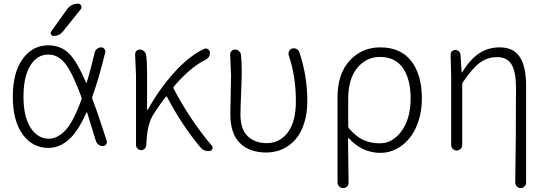

<svg xmlns="http://www.w3.org/2000/svg" viewBox="-20 -796 2900 1018"><path d="M412.1 -269.5Q414.1 -276.4 411.1 -283.2Q361.3 -417 324.2 -460.9Q286.1 -506.8 236.3 -506.8Q176.8 -506.8 140.6 -448.2Q104.5 -389.6 104.5 -283.2Q104.5 -177.7 142.1 -119.1Q179.7 -60.5 239.3 -60.5Q285.2 -60.5 328.1 -106.4Q370.1 -151.4 412.1 -269.5ZM335 -746.1Q356.4 -776.4 394.5 -776.4Q405.3 -776.4 410.2 -766.1Q415 -755.9 408.2 -747.1L313.5 -628.9Q294.9 -605.5 264.6 -605.5Q254.9 -605.5 250.5 -613.8Q246.1 -622.1 252 -629.9ZM482.4 -518.6Q485.4 -530.3 495.1 -537.6Q504.9 -544.9 516.6 -544.9Q527.3 -544.9 533.7 -536.6Q540 -528.3 538.1 -518.6Q504.9 -381.8 469.7 -284.2Q466.8 -277.3 469.7 -270.5Q499 -196.3 545.9 -48.8Q546.9 -44.9 546.9 -42Q546.9 -36.1 543 -30.3Q536.1 -21.5 525.4 -21.5Q512.7 -21.5 502.4 -29.3Q492.2 -37.1 488.3 -48.8Q458 -148.4 442.4 -198.2Q442.4 -200.2 440.4 -200.2Q438.5 -200.2 437.5 -198.2Q395.5 -102.5 347.7 -58.6Q296.9 -11.7 236.3 -11.7Q152.3 -11.7 100.1 -83.5Q47.9 -155.3 47.9 -283.2Q47.9 -411.1 100.1 -483.4Q152.3 -555.7 236.3 -555.7Q300.8 -555.7 344.7 -513.7Q387.7 -471.7 435.5 -359.4Q436.5 -357.4 438.5 -357.4Q440.4 -357.4 440.4 -359.4Q459 -420.9 482.4 -518.6Z M1103.5 -23.4Q1107.4 -18.6 1107.4 -12.7Q1107.4 -9.8 1106.4 -6.8Q1102.5 2.9 1092.8 3.9Q1088.9 4.9 1084 4.9Q1057.6 4.9 1041 -16.6Q943.4 -133.8 866.2 -281.2Q864.3 -284.2 861.8 -284.2Q859.4 -284.2 858.4 -282.2Q830.1 -246.1 795.9 -193.4Q758.8 -139.6 755.9 -27.3Q754.9 -15.6 747.1 -7.8Q739.3 0 728.5 0Q717.8 0 709.5 -7.8Q701.2 -15.6 701.2 -27.3V-394.5L696.3 -508.8Q696.3 -517.6 702.1 -524.4Q709 -533.2 720.7 -533.2Q733.4 -533.2 743.2 -524.9Q752.9 -516.6 754.9 -504.9Q759.8 -466.8 759.8 -412.1V-215.8Q759.8 -213.9 761.7 -213.9Q763.7 -213.9 764.6 -215.8Q826.2 -327.1 906.7 -415Q987.3 -502.9 1063.5 -537.1Q1067.4 -539.1 1071.3 -539.1Q1077.1 -539.1 1082 -535.2Q1091.8 -530.3 1092.8 -518.6Q1092.8 -516.6 1092.8 -513.7Q1092.8 -491.2 1070.3 -479.5Q988.3 -438.5 902.3 -337.9Q897.5 -332 901.4 -325.2Q938.5 -252 993.2 -169.9Q1047.9 -87.9 1103.5 -23.4Z M1391.6 12.7Q1303.7 12.7 1252.4 -37.1Q1201.2 -86.9 1201.2 -191.4Q1201.2 -224.6 1203.1 -293Q1205.1 -361.3 1205.1 -394.5L1200.2 -507.8Q1200.2 -517.6 1207 -524.4Q1213.9 -533.2 1225.6 -533.2Q1238.3 -533.2 1247.6 -524.9Q1256.8 -516.6 1257.8 -504.9Q1261.7 -470.7 1261.7 -412.1Q1261.7 -377.9 1258.3 -298.8Q1254.9 -219.7 1254.9 -189.5Q1254.9 -109.4 1293.9 -73.2Q1333 -37.1 1394.5 -37.1Q1462.9 -37.1 1505.9 -93.8Q1548.8 -150.4 1548.8 -259.8Q1548.8 -392.6 1510.7 -502.9Q1507.8 -514.6 1513.2 -525.4Q1518.6 -536.1 1529.3 -539.1Q1534.2 -540 1538.1 -540Q1545.9 -540 1552.7 -536.1Q1563.5 -531.2 1567.4 -518.6Q1609.4 -393.6 1609.4 -259.8Q1609.4 -194.3 1592.3 -141.6Q1575.2 -88.9 1545.9 -55.7Q1516.6 -22.5 1477.1 -4.9Q1437.5 12.7 1391.6 12.7Z M1769.5 170.9V-279.3Q1769.5 -405.3 1834.5 -475.1Q1899.4 -544.9 1996.1 -544.9Q2103.5 -544.9 2160.2 -472.7Q2216.8 -400.4 2216.8 -273.4Q2216.8 -207 2198.2 -151.9Q2179.7 -96.7 2148.9 -60.5Q2118.2 -24.4 2079.1 -4.9Q2040 14.6 1998 14.6Q1900.4 14.6 1830.1 -62.5Q1828.1 -64.5 1826.7 -63.5Q1825.2 -62.5 1825.2 -60.5Q1827.1 62.5 1828.1 170.9Q1829.1 183.6 1820.3 192.4Q1811.5 201.2 1799.3 201.2Q1787.1 201.2 1778.3 192.4Q1769.5 183.6 1769.5 170.9ZM1993.2 -36.1Q2062.5 -36.1 2109.9 -102.1Q2157.2 -168 2157.2 -273.4Q2157.2 -375 2116.7 -434.6Q2076.2 -494.1 1994.1 -494.1Q1922.9 -494.1 1874.5 -436.5Q1826.2 -378.9 1826.2 -269.5V-128.9Q1826.2 -121.1 1830.1 -115.2Q1870.1 -69.3 1909.2 -52.7Q1948.2 -36.1 1993.2 -36.1Z M2769.5 171.9Q2769.5 183.6 2761.2 192.4Q2752.9 201.2 2740.7 201.2Q2728.5 201.2 2720.2 192.4Q2711.9 183.6 2711.9 171.9Q2715.8 -53.7 2715.8 -331.1Q2715.8 -415 2692.4 -454.1Q2668.9 -493.2 2616.2 -493.2Q2565.4 -493.2 2525.4 -464.4Q2485.4 -435.5 2434.6 -360.4Q2430.7 -354.5 2430.7 -346.7V-27.3Q2430.7 -14.6 2421.9 -6.3Q2413.1 2 2401.4 2Q2389.6 2 2380.9 -6.8Q2372.1 -15.6 2372.1 -27.3V-393.6L2369.1 -506.8Q2369.1 -515.6 2375 -523.4Q2382.8 -531.2 2393.6 -531.2Q2405.3 -531.2 2413.1 -523.4Q2420.9 -515.6 2421.9 -503.9L2427.7 -412.1Q2427.7 -411.1 2428.7 -411.1Q2429.7 -411.1 2429.7 -412.1Q2473.6 -482.4 2521 -513.7Q2568.4 -544.9 2629.9 -544.9Q2702.1 -544.9 2735.8 -494.1Q2769.5 -443.4 2769.5 -338.9Z"/></svg>

Font: Gen Jyuu Gothic Light
Style: Regular
Weight: 200
Designer: [Source Han Sans]
Ryoko NISHIZUKA  (kana & ideographs); Paul D. Hunt (Latin, Greek & Cyrillic); Wenlong ZHANG  (bopomofo
Version: Version 1.002.20150607